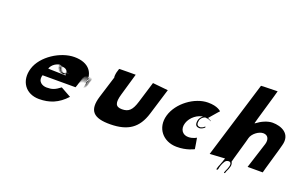

<svg xmlns="http://www.w3.org/2000/svg" viewBox="-87 -1140 2389 1514"><g transform="rotate(20 1107.5 -383.0)"><path d="M530.5 -270C572.1 -406 529.9 -268 531.8 -274C573.3 -410 530.9 -271 532.7 -277C574 -412 533.1 -275 534.6 -280C576.2 -416 533.4 -276 536.2 -282C577.8 -418 536.3 -279 539.4 -286C582 -422 540.8 -284 543.7 -290C587.2 -426 545.7 -287 548.6 -293C592.2 -429 551.4 -289 554.2 -295C596.8 -431 553.7 -290 556.5 -296C598.8 -431 558 -291 560.8 -297C603.1 -432 561.6 -293 565.1 -298C608.4 -433 567.6 -293 571.1 -298C614.4 -433 573.6 -293 578.1 -298C621.4 -433 581.3 -292 585.8 -297C629.1 -432 588 -291 592.5 -296C635.8 -431 594.7 -290 597.9 -294C640.9 -428 599.4 -286 601.7 -290C643.6 -424 601.5 -283 603.7 -287C645.7 -421 602 -278 603.2 -282C644.2 -416 601.7 -277 601.7 -277C642.3 -410 597.9 -268 599.2 -272C638.8 -405 596.4 -263 596.6 -267C637.6 -401 592.8 -261 593 -265C633 -399 588.6 -257 588.1 -262C627.1 -396 583.3 -256 583.8 -261C624.1 -396 580 -255 580.5 -260C620.8 -395 550.9 -464 432.9 -464C316.9 -464 173 -373 138.5 -260C104.2 -148 167.4 -57 281.4 -57C367.4 -57 439.7 -84 506 -157C504 -157 421.7 -205 419.7 -205C375.3 -171 351.8 -163 306.8 -163C272.8 -163 226.3 -184 244.3 -243H521.3C524.1 -249 526.9 -258 528.7 -264ZM268.2 -308C280.9 -343 317.1 -370 363.1 -370C405.1 -370 322.8 -369 369.8 -369C410.8 -369 326.8 -369 374.8 -369H380.8C421.8 -369 339.8 -369 387.8 -369H406.8C447.8 -369 364.8 -369 411.8 -369C452.8 -369 370.1 -370 417.1 -370C457.1 -370 374.4 -371 422.7 -372C464 -373 381 -373 429.6 -375C471.3 -377 388.9 -379 436.5 -381C477.1 -383 394.7 -385 441.3 -387C481.9 -389 397.5 -391 444.5 -394C484.4 -397 400.3 -400 445.9 -402C485.5 -404 400.1 -406 445.7 -408C484.3 -410 399.3 -413 443.9 -415C481.5 -417 394.5 -417 438.1 -419C474.7 -421 388 -422 430.3 -423C466.6 -424 379.6 -424 422.6 -424C458.6 -424 371.6 -424 414.6 -424C414.6 -424 364.9 -425 407.9 -425C407.9 -425 356.6 -424 400.6 -424C437.6 -424 351.6 -424 395.6 -424C432.6 -424 346.3 -423 390.3 -423C428 -422 342 -422 385.7 -421C423.4 -420 336.1 -419 379.8 -418C416.5 -417 330.2 -416 373.6 -414C410 -412 323.7 -411 367 -409C404.4 -407 318.1 -406 362.5 -404C399.9 -402 314.6 -401 359.3 -400C398 -399 311.4 -397 357.1 -396C395.8 -395 309.8 -392 355.8 -392C394.8 -392 308.9 -389 354.9 -389C393.9 -389 307.7 -385 353.7 -385C392.7 -385 306.8 -382 352.8 -382C391.8 -382 305.9 -379 351.3 -377C389.6 -375 305.3 -374 350.7 -372C390.1 -370 305.8 -369 351.2 -367C389.9 -366 305.6 -365 351 -363C389.4 -361 304.8 -359 351.1 -357C390.5 -355 304.3 -351 351.3 -351C390.3 -351 307.1 -347 353.1 -347C393.1 -347 307.2 -344 353.6 -342C392.9 -340 309.6 -339 355.3 -338C395 -337 310.4 -335 356.8 -333C396.2 -331 312.6 -329 359.6 -329C398.6 -329 314.7 -326 360.7 -326C400.7 -326 316.8 -323 363.4 -322C403.1 -321 318.5 -319 366.2 -318C406.9 -317 323.3 -315 371.3 -315C410.3 -315 329.7 -313 375.7 -313C416.7 -313 332.1 -311 378.8 -310C419.5 -309 337.2 -308 385.2 -308C426.2 -308 344.2 -308 391.2 -308C431.2 -308 347.9 -307 394.9 -307H398.9C439.9 -307 357.2 -308 404.2 -308C445.2 -308 362.5 -309 412.1 -311C454.7 -313 373 -314 420.3 -315C460.6 -316 378.2 -318 425.2 -318C464.2 -318 380.8 -320 426.8 -320C466.8 -320 383.4 -322 429.8 -323C469.1 -324 383.4 -325 428.7 -326C467 -327 381.3 -328 426.3 -328C464.3 -328 377.7 -326 422.7 -326C461.7 -326 374.4 -325 420.4 -325C458.4 -325 371.8 -323 416.4 -322C454.1 -321 367.8 -320 410.5 -319C446.9 -317 359.6 -316 404.6 -316C442.6 -316 356.6 -316 401.6 -316H398.6C437.6 -316 348.9 -317 394.9 -317C432.9 -317 345.9 -317 388.9 -317C425.9 -317 339.9 -317 385.2 -318C423.5 -319 337.5 -319 381.8 -320C420.1 -321 333.4 -322 377.8 -323C416.1 -324 329.4 -325 373.7 -326C412 -327 326 -327 371.3 -328C409.6 -329 324.5 -332 369.5 -332C408.5 -332 321.4 -335 367.4 -335C405.4 -335 320 -337 365.3 -338C403.9 -340 319.3 -341 364.6 -342C403.9 -343 317.2 -344 362.8 -346C401.4 -348 317 -350 362.3 -351C400.9 -353 314.9 -353 360.5 -355C399.1 -357 314.5 -358 360.1 -360C399.7 -362 420.6 -342 414.6 -303C414.2 -305 268.6 -306 268.2 -308Z M836.8 -405H829.8C817.8 -405 808 -409 801.3 -413C788.4 -420 790.1 -432 791.3 -449C791.3 -449 725.2 -236 725.8 -238C686.6 -110 735.3 -60 880 -62C1024.6 -64 1105.1 -118 1145.1 -249L1212.7 -470L1083.7 -483L1029.6 -306C1006.3 -230 979.7 -205 923.7 -205C868.7 -205 857.2 -236 879.7 -313C879 -314 934.3 -498 933.3 -498C932.3 -498 798.3 -498 796.9 -497C793.3 -495 791.9 -487 790.7 -483L786.7 -470L784.9 -464C781.8 -454 782.4 -446 780.9 -438C777.3 -410 794.1 -396 827.1 -396H835.1C871.3 -400 889.4 -420 903.7 -457L904.9 -461C905.2 -462 906.9 -464 907.2 -465L912.7 -483L914.8 -490C915.4 -492 916.7 -493 916.3 -495C912.1 -504 905.5 -489 903.7 -483L898.2 -465C897.9 -464 896.6 -463 896.2 -462L894.7 -457C884.6 -424 865.3 -410 836.8 -405Z M1547.8 -274H1552.8C1563.1 -275 1586.4 -286 1591.5 -296C1595.2 -305 1583.7 -300 1581.5 -296C1580.6 -293 1559.5 -283 1555.5 -283H1551.5C1522.5 -283 1519.6 -303 1524.9 -330L1526.4 -335C1534.5 -355 1561.3 -377 1579.9 -366C1580.9 -366 1655.1 -455 1656.8 -454C1656.8 -454 1628.2 -488 1543.9 -487C1433.6 -486 1305.2 -393 1272.3 -279C1239.4 -165 1315.9 -75 1428.6 -74C1515.3 -73 1571.4 -106 1572.4 -106C1573.4 -106 1557.2 -197 1557.2 -197C1557.2 -197 1529.4 -178 1489.4 -178C1440.4 -178 1412 -219 1429.5 -273C1446.7 -326 1502.8 -369 1554.1 -370C1595.4 -371 1614.2 -354 1614.5 -355C1615.4 -361 1599.6 -365 1595.5 -368C1568.3 -387 1531.4 -371 1517.4 -335L1515.6 -329C1509.1 -298 1513.8 -274 1547.8 -274Z M1835.7 -133 1842.7 -156C1845 -157 1847.6 -159 1846.5 -162C1844.7 -169 1835.2 -161 1833.7 -156L1826.7 -133C1825.1 -128 1823.2 -125 1821.4 -119C1819.5 -113 1817 -108 1815.2 -102L1810 -85C1809.4 -83 1807.5 -80 1806.5 -77C1804.7 -71 1801.9 -65 1800 -59C1795.3 -50 1792.2 -40 1789.2 -30C1787 -23 1785.8 -19 1786.6 -15C1788.4 -11 1796.6 -15 1797.5 -18L1798.7 -22L1801.2 -30C1801.5 -31 1801.1 -33 1801.4 -34L1802.9 -39L1808.7 -58C1821 -85 1827.4 -106 1855 -108H1859C1875.1 -105 1878.4 -93 1874.9 -75L1873.4 -70L1870 -59L1868.2 -53C1865.1 -43 1858.1 -33 1855 -23L1853.5 -18L1851.7 -12C1851.1 -10 1852.4 -8 1854.4 -8C1856.4 -8 1860.1 -10 1860.7 -12L1862.5 -18L1864 -23C1867.1 -33 1873.8 -42 1877.2 -53L1879 -59L1880.6 -64L1883.9 -75C1887.2 -89 1884.1 -105 1878.2 -112C1876.5 -113 1941.2 -331 1939.5 -332C1949.4 -371 1999 -409 2037 -409C2080 -409 2091.7 -372 2080.1 -334C2079.1 -334 2011.8 -117 2010.8 -117H2137.8C2135.8 -117 2211.1 -370 2209.1 -370C2239.8 -477 2149.5 -512 2078.5 -512C2036.5 -512 1987.8 -490 1948.6 -460C1946.6 -460 1945.3 -459 1944.3 -459C1942.3 -459 2032 -759 2029.7 -758C2027.4 -757 1893.1 -756 1891.5 -754L1694.9 -111L1830.4 -119C1832.2 -125 1834.1 -128 1835.7 -133Z"/></g></svg>

Font: Hussar Wojna
Style: 3Obl
Weight: 400
Designer: Robert Jablonski
Foundry: Cannot Into Space Fonts
Version: Version 1.01